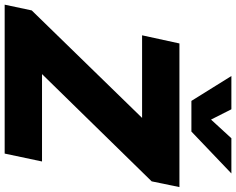

<svg xmlns="http://www.w3.org/2000/svg" viewBox="-130 -874 987 802"><g transform="rotate(90 363.0 -473.5)"><path d="M744 -730 720 -614 272 -156H637L604 0H-18L6 -113L455 -574H110L144 -730ZM280 -947H419L462 -862L540 -947H687L512 -780H384Z"/></g></svg>

Font: Nacelle Heavy
Style: Italic
Weight: 800
Italic angle: -12°
Designer: Sora Sagano
Foundry: Sora Sagano
Version: Version 1.000;FEAKit 1.0